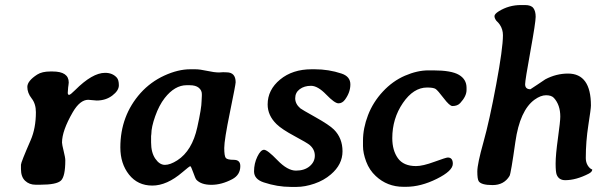

<svg xmlns="http://www.w3.org/2000/svg" viewBox="-20 -734 2438 765"><path d="M63.5 -60.5V-77.6Q63.5 -86.9 102.1 -175.3Q123 -223.1 123 -287.1Q123 -320.3 106 -342Q88.9 -363.8 88.9 -387.7Q88.9 -411.6 128.4 -437Q147.5 -449.2 180.7 -449.2H189.5Q253.9 -449.2 253.9 -405.3L252.9 -395.5L251.5 -385.3Q250 -372.6 250 -364.3Q250 -356 255.4 -356Q260.7 -356.4 279.3 -375Q348.1 -443.8 398.4 -443.8H398.9Q428.2 -443.8 445.3 -424.8Q453.6 -415.5 453.6 -394.3Q453.6 -373 427.5 -353.3Q401.4 -333.5 365.2 -333.5L331.5 -336.4Q298.8 -336.4 270 -287.1Q227.1 -212.9 227.1 -166Q227.1 -158.7 233.6 -132.3Q240.2 -106 240.2 -95.2Q240.2 -31.2 222.9 -14.6Q205.6 2 140.6 2H121.6Q96.7 2 80.1 -13.7Q63.5 -29.3 63.5 -60.5Z M784.2 -359.4Q784.2 -374 772 -384.3Q759.8 -394.5 735.4 -394.5H723.6Q676.3 -394.5 636.2 -343.3Q613.8 -314.5 598.4 -271Q583 -227.5 583 -200.2L582 -191.9V-166.5Q582 -126 598.9 -101.6Q615.7 -77.1 637.2 -77.1Q658.2 -77.1 686.5 -95.2Q745.6 -133.3 766.1 -227.1Q783.2 -304.2 783.2 -331.5L784.2 -352.1ZM918.9 -406.2Q918.9 -397.5 896.2 -286.9Q873.5 -176.3 873.5 -144.3Q873.5 -112.3 879.6 -104.7Q885.7 -97.2 911.6 -97.2Q937.5 -97.2 937.5 -72.3Q937.5 -37.1 905.3 -20Q862.8 2.4 822.3 2.4Q781.7 2.4 762.7 -17.6Q758.3 -22.5 749.8 -47.1Q741.2 -71.8 738 -71.8Q734.9 -71.8 707 -47.9Q645 5.4 586.9 5.4Q528.8 5.4 494.1 -38.3Q459.5 -82 459.5 -146.5Q459.5 -272.9 540 -363.3Q580.1 -407.7 634.8 -432.9Q689.5 -458 738.3 -458H757.3Q776.4 -458 804.9 -451.7Q833.5 -445.3 853 -445.3L869.1 -446.3L882.8 -445.8Q918.9 -445.8 918.9 -406.2Z M1213.9 -156.2Q1204.1 -164.6 1153.6 -191.7Q1103 -218.8 1082 -239.3Q1046.4 -273.9 1046.4 -317.9Q1046.4 -376 1095.9 -417Q1145.5 -458 1221.7 -458H1233.9Q1289.6 -458 1340.8 -440.9Q1376 -429.2 1376 -397.7Q1376 -366.2 1354.5 -336.9Q1343.8 -322.3 1328.6 -322.3Q1313.5 -322.3 1279.8 -357.2Q1246.1 -392.1 1219.2 -392.1Q1192.4 -392.1 1174.3 -378.7Q1156.2 -365.2 1156.2 -342.5Q1156.2 -319.8 1176.8 -302.2Q1181.2 -298.3 1236.6 -267.3Q1292 -236.3 1310.5 -217.8Q1344.7 -183.6 1344.7 -131.1Q1344.7 -78.6 1298.3 -39.1Q1270.5 -15.1 1232.7 -2.2Q1194.8 10.7 1162.1 10.7H1138.2Q1085 10.7 1030.8 -7.3Q992.2 -20 992.2 -51.3Q992.2 -82.5 1005.4 -109.9Q1018.6 -137.2 1032 -137.2Q1045.4 -137.2 1085.4 -95.7Q1125.5 -54.2 1159.2 -54.2Q1192.9 -54.2 1213.6 -71.5Q1234.4 -88.9 1234.4 -113.8Q1234.4 -138.7 1213.9 -156.2Z M1838.9 -384.3V-375.5Q1838.9 -350.6 1813.5 -323.2Q1802.7 -311.5 1782.7 -311.5Q1771.5 -311.5 1747.8 -342.8Q1724.1 -374 1715.6 -379.6Q1707 -385.3 1681.6 -385.3Q1627.4 -385.3 1585.2 -323.5Q1543 -261.7 1543 -183.6Q1543 -134.8 1565.4 -103.5Q1587.9 -72.3 1637.7 -72.3Q1664.6 -72.3 1710.9 -89.4Q1757.3 -106.4 1764.2 -106.4Q1784.2 -106.4 1784.2 -81.5Q1784.2 -53.2 1720.5 -21.5Q1656.7 10.3 1597.7 10.3H1587.4Q1522.9 10.3 1477.1 -32.7Q1451.7 -56.2 1439 -90.1Q1426.3 -124 1426.3 -151.9V-173.3Q1426.3 -223.1 1446.3 -275.1Q1466.3 -327.1 1505.4 -369.1Q1544.4 -411.1 1593.5 -432.4Q1642.6 -453.6 1686.5 -453.6H1706.5Q1778.3 -453.6 1808.6 -435.8Q1838.9 -418 1838.9 -384.3Z M2231.9 -16.1Q2207 -16.1 2198.2 -37.6Q2193.8 -48.3 2193.8 -82.5Q2193.8 -116.7 2203.1 -183.6Q2212.4 -250.5 2212.4 -269.5Q2212.4 -315.9 2187 -343.8Q2177.2 -354.5 2155.8 -354.5Q2134.3 -354.5 2109.9 -336.9Q2051.3 -294.4 2033.4 -168.5Q2015.6 -42.5 2010.3 -33.2Q1988.3 3.4 1942.6 3.4Q1897 3.4 1887.2 -12.2Q1881.8 -21 1881.8 -50.8Q1881.8 -80.6 1906 -166.7Q1930.2 -252.9 1957 -397.2Q1983.9 -541.5 1983.9 -593.8Q1983.9 -616.7 1971.7 -635.3L1965.3 -643.6L1958 -650.9Q1950.2 -661.1 1950.2 -669.7Q1950.2 -678.2 1967.3 -689Q2007.3 -713.9 2055.7 -713.9H2071.8Q2096.2 -713.9 2105.2 -701.7Q2114.3 -689.5 2114.3 -667.2Q2114.3 -645 2093.3 -529.5Q2072.3 -414.1 2072.3 -398.4Q2072.3 -378.4 2093.3 -378.4Q2094.2 -378.4 2122.3 -397.5Q2150.4 -416.5 2152.8 -418Q2196.3 -440.9 2243.2 -440.9Q2334.5 -440.9 2334.5 -313.5Q2334.5 -300.8 2324.2 -235.4Q2314 -169.9 2314 -104.5Q2314 -87.4 2321.8 -74.7Q2329.6 -62 2339.8 -58.6Q2339.8 -49.3 2325.7 -42Q2275.4 -16.1 2231.9 -16.1Z"/></svg>

Font: Averia Serif Libre
Style: Bold Italic
Weight: 700
Italic angle: -6.90001°
Version: Version 1.002